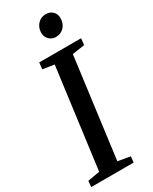

<svg xmlns="http://www.w3.org/2000/svg" viewBox="-244 -1011 848 1065"><g transform="rotate(-30 180.0 -478.5)"><path d="M-1.5 0 2 -38 79 -51.5 163 -690 89.5 -701.5 94.5 -743H362.5L358 -701.5L279 -690L195.5 -51.5L274 -38L270.5 0ZM245.5 -818.5Q229 -818.5 215.2 -826.8Q201.5 -835 193.5 -849.2Q185.5 -863.5 186 -881.5Q187 -914 207.8 -935.5Q228.5 -957 259 -957Q286 -957 303 -940Q320 -923 319.5 -897Q319.5 -863 298.8 -840.8Q278 -818.5 245.5 -818.5Z"/></g></svg>

Font: Merriweather 36pt Medium
Style: Italic
Weight: 500
Italic angle: -7.8°
Version: Version 2.101